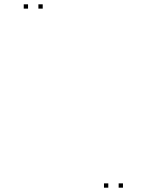

<svg xmlns="http://www.w3.org/2000/svg" viewBox="-20 -760 660 890"><path d="M550 110V90H530V110ZM178 -720V-740H158V-720ZM110 -720V-740H90V-720ZM482 110V90H462V110Z"/></svg>

Font: Monaspace Neon Dots Var
Style: Regular
Weight: 400
Designer: Riley Cran and the Lettermatic Team
Version: Version 1.100 (Monaspace Neon Dots)